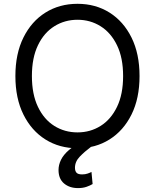

<svg xmlns="http://www.w3.org/2000/svg" viewBox="-20 -757 801 993"><path d="M701.7 -363.8Q701.7 -248.5 660.2 -164.8Q618.7 -81.1 546.1 -35.6Q473.6 9.8 380.9 9.8Q287.6 9.8 215.1 -35.6Q142.6 -81.1 101.1 -164.8Q59.6 -248.5 59.6 -363.8Q59.6 -479 101.1 -562.7Q142.6 -646.5 215.1 -691.9Q287.6 -737.3 380.9 -737.3Q474.1 -737.3 546.4 -691.9Q618.7 -646.5 660.2 -562.7Q701.7 -479 701.7 -363.8ZM616.7 -363.8Q616.7 -458 585.2 -522.9Q553.7 -587.9 500.2 -621.3Q446.8 -654.8 380.9 -654.8Q314.9 -654.8 261.2 -621.3Q207.5 -587.9 176.3 -522.9Q145 -458 145 -363.8Q145 -269.5 176.3 -204.3Q207.5 -139.2 261 -105.7Q314.5 -72.3 380.9 -72.3Q446.8 -72.3 500.2 -105.7Q553.7 -139.2 585.2 -204.3Q616.7 -269.5 616.7 -363.8ZM383.3 215.8Q339.8 215.8 311.3 191.9Q282.7 168 282.7 122.1Q282.7 95.7 295.4 69.6Q308.1 43.5 336.7 18.8Q365.2 -5.9 412.1 -26.9L450.2 2.9Q418.5 26.4 393.1 52.5Q367.7 78.6 367.7 110.8Q367.7 127 375.5 136Q383.3 145 404.8 145Q420.9 145 433.3 140.6Q445.8 136.2 453.1 132.3L459 194.8Q447.3 202.1 428 209Q408.7 215.8 383.3 215.8Z"/></svg>

Font: Sahel VF Regular
Style: Regular
Weight: 400
Foundry: Saber Rastikerdar (saber.rastikerdar@gmail.com)
Version: Version 3.4.0